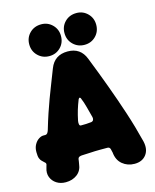

<svg xmlns="http://www.w3.org/2000/svg" viewBox="-131 -973 871 1081"><g transform="rotate(-15 304.0 -432.5)"><path d="M117 20Q86 20 63.5 5.5Q41 -9 31.5 -33.5Q22 -58 32 -88Q33 -91 34.5 -97Q36 -103 37 -106Q37 -112 35 -114Q34 -115 32.5 -117Q31 -119 29 -120Q22 -127 15.5 -133Q9 -139 4.5 -150.5Q0 -162 0 -186V-188Q0 -212 10 -230Q20 -248 34.5 -257.5Q49 -267 61 -267H74Q87 -267 94 -290Q109 -341 122.5 -381Q136 -421 149.5 -457.5Q163 -494 178.5 -533Q194 -572 212 -619Q239 -689 316 -689Q391 -689 418 -619Q454 -528 486 -441Q518 -354 546.5 -267.5Q575 -181 598 -89Q609 -41 586 -10.5Q563 20 518 20Q477 20 447.5 -4.5Q418 -29 414 -74Q413 -78 412 -82Q411 -86 409 -95Q405 -107 393 -107Q366 -107 349.5 -107Q333 -107 319.5 -106.5Q306 -106 289.5 -105Q273 -104 245 -103Q237 -103 229 -100Q221 -97 219 -87Q218 -79 217.5 -75.5Q217 -72 215 -61Q211 -22 183.5 -1Q156 20 117 20ZM281 -267Q297 -267 311.5 -267.5Q326 -268 342 -270Q352 -272 355 -279.5Q358 -287 356 -295Q347 -328 339.5 -357.5Q332 -387 321 -413Q320 -418 315.5 -419.5Q311 -421 307 -413Q295 -383 287 -356.5Q279 -330 272 -296Q270 -284 272 -275.5Q274 -267 281 -267ZM211 -690Q172 -690 145 -716.5Q118 -743 118 -783Q118 -822 144.5 -848.5Q171 -875 212 -875Q250 -875 276.5 -848.5Q303 -822 303 -783Q303 -743 276.5 -716.5Q250 -690 211 -690ZM419 -700Q380 -700 353 -726.5Q326 -753 326 -793Q326 -832 352.5 -858.5Q379 -885 420 -885Q458 -885 484.5 -858.5Q511 -832 511 -793Q511 -753 484.5 -726.5Q458 -700 419 -700Z"/></g></svg>

Font: Winky Sans ExtraBold
Style: Regular
Weight: 800
Designer: Simon Atzbach
Foundry: typofactur
Version: Version 1.205